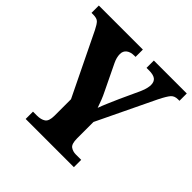

<svg xmlns="http://www.w3.org/2000/svg" viewBox="-182 -877 1039 1039"><g transform="rotate(45 338.0 -357.0)"><path d="M156 0V-56H186Q217 -56 235.5 -68.5Q254 -81 254 -123V-249L81 -605Q66 -635 54.5 -646.5Q43 -658 14 -658H2V-714H339V-658H331Q301 -658 284.5 -645Q268 -632 268 -609Q268 -583 282 -554L351 -411Q365 -383 373 -362Q381 -341 389 -318Q398 -343 411 -373Q424 -403 438 -435L490 -548Q500 -571 503 -586.5Q506 -602 506 -608Q506 -635 490.5 -646.5Q475 -658 442 -658H423V-714H675V-658H664Q638 -658 624 -642.5Q610 -627 587 -581L427 -248V-123Q427 -80 444 -68Q461 -56 484 -56H525V0Z"/></g></svg>

Font: Noto Serif Myanmar SemiCondensed ExtraBold
Style: Regular
Weight: 800
Width: 4
Designer: Ben Mitchell and the Monotype Design Team
Foundry: Monotype Imaging Inc.
Version: Version 2.106; ttfautohint (v1.8.4.7-5d5b)